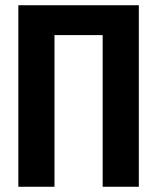

<svg xmlns="http://www.w3.org/2000/svg" viewBox="-20 -713 600 733"><path d="M50 0V-693H510V0H372V-579H188V0Z"/></svg>

Font: Ubuntu Sans Mono
Style: Bold
Weight: 700
Monospace: yes
Designer: Dalton Maag Ltd
Foundry: Dalton Maag Ltd
Version: Version 1.006